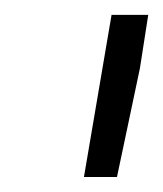

<svg xmlns="http://www.w3.org/2000/svg" viewBox="-20 -770 219 258"><path d="M168 -678.2 137.2 -532.2H92.8L129.9 -750H179.2Z"/></svg>

Font: Roboto Light
Style: Italic
Weight: 300
Italic angle: -12°
Designer: Google
Version: Version 2.134; 2016; ttfautohint (v1.6)